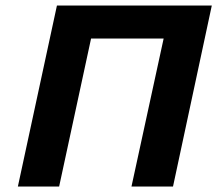

<svg xmlns="http://www.w3.org/2000/svg" viewBox="-20 -678 790 698"><path d="M458 0 601 -658H750L609 0ZM45 0 187 -658H337L195 0ZM208 -538 234 -658H703L677 -538Z"/></svg>

Font: Ysabeau Infant ExtraBold
Style: Italic
Weight: 800
Italic angle: -12°
Designer: Christian Thalmann (Catharsis Fonts)
Version: Version 2.001;gftools[0.9.30]; featfreeze: ss01,ss02,lnum